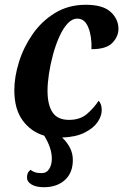

<svg xmlns="http://www.w3.org/2000/svg" viewBox="-20 -566 516 804"><path d="M164 218Q131 218 112 206.5Q93 195 93 178Q93 168 96 160Q99 152 108 145Q113 150 124.5 154.5Q136 159 154 159Q175 159 186 141.5Q197 124 197 98Q197 75 188.5 50.5Q180 26 165 2Q110 -14 75 -61.5Q40 -109 40 -188Q40 -244 59.5 -306.5Q79 -369 117 -423.5Q155 -478 211 -512Q267 -546 339 -546Q411 -546 443.5 -516Q476 -486 476 -445Q476 -413 450.5 -386.5Q425 -360 363 -360Q365 -413 350 -450.5Q335 -488 304 -488Q282 -488 263 -467.5Q244 -447 228.5 -412.5Q213 -378 202 -337.5Q191 -297 185 -257Q179 -217 179 -186Q179 -127 200 -95.5Q221 -64 269 -64Q316 -64 345 -89.5Q374 -115 393 -144Q406 -131 406 -105Q406 -80 388.5 -54.5Q371 -29 334 -10.5Q297 8 240 10Q260 28 272.5 52Q285 76 285 104Q285 158 251.5 188Q218 218 164 218Z"/></svg>

Font: Noto Serif Condensed
Style: Bold Italic
Weight: 700
Width: 3
Italic angle: -12°
Designer: Monotype Design Team
Foundry: Monotype Imaging Inc.
Version: Version 2.014